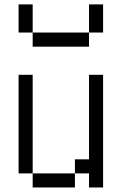

<svg xmlns="http://www.w3.org/2000/svg" viewBox="-20 -832 540 852"><path d="M125 -62.5V0H312.5V-62.5ZM125 -62.5V-500H62.5V-62.5ZM375 -62.5V0H437.5Q437.5 0 437.5 -500H375Q375 -500 375 -125H312.5V-62.5ZM125 -687.5V-625H375V-687.5ZM125 -687.5Q125 -687.5 125 -812.5H62.5Q62.5 -812.5 62.5 -687.5ZM375 -687.5H437.5Q437.5 -687.5 437.5 -812.5H375Q375 -812.5 375 -687.5Z"/></svg>

Font: BFUnifontExMono
Style: Regular
Weight: 500
Version: Version 15.0.06